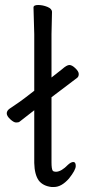

<svg xmlns="http://www.w3.org/2000/svg" viewBox="-20 -727 344 768"><path d="M186 21Q152 17 135 -5Q118 -29 117 -75V-286Q74 -253 58 -240Q54 -237 44.5 -237Q35 -237 21 -250Q7 -263 7 -273.5Q7 -284 18 -292Q63 -322 82 -337Q101 -351 117 -364V-590L114 -697Q114 -707 132.5 -707Q151 -707 169.5 -699.5Q188 -692 188 -679L186 -590V-417Q218 -442 228 -450Q247 -467 257.5 -467Q268 -467 281.5 -454Q295 -441 295 -431Q295 -421 289 -416Q230 -372 186 -338V-78Q186 -51 191 -44Q195 -40 203 -40H205Q226 -41 252 -68Q264 -79 273.5 -79Q283 -79 283 -63Q283 -47 256 -13Q226 21 196 21Z"/></svg>

Font: LXGW WenKai TC
Style: Regular
Weight: 400
Designer: LXGW / Fontworks Inc.
Foundry: LXGW / Fontworks Inc.
Version: Version 1.330